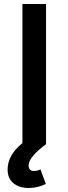

<svg xmlns="http://www.w3.org/2000/svg" viewBox="-20 -720 342 959"><path d="M210 0Q123 65 123 106Q123 134 149 134Q167 134 182 126L209 199Q166 219 124 219Q76 219 47 195Q18 171 18 127Q18 54 92 -5V-700H210Z"/></svg>

Font: Montserrat-Arabic
Style: Regular
Weight: 400
Designer: Mohamed Gaber
Foundry: Kief Type Foundry
Version: Version 5.008;PS 005.008;hotconv 1.0.88;makeotf.lib2.5.64775